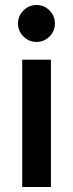

<svg xmlns="http://www.w3.org/2000/svg" viewBox="-20 -749 293 769"><path d="M69 0V-510H184V0ZM126 -581Q96 -581 74 -603Q52 -625 52 -655Q52 -685 74 -707Q96 -729 126 -729Q157 -729 178.5 -707Q200 -685 200 -655Q200 -625 178.5 -603Q157 -581 126 -581Z"/></svg>

Font: MuseoModerno Medium
Style: Regular
Weight: 500
Designer: Pablo Cosgaya, Héctor Gatti, Marcela Romero, and the Authors of The MuseoModerno Project.
Foundry: Omnibus-Type Team
Version: Version 1.001